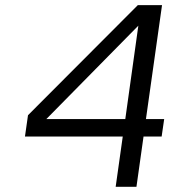

<svg xmlns="http://www.w3.org/2000/svg" viewBox="-20 -720 697 740"><path d="M511.2 -700.2H604.5L542.5 -261.2H612.8L603 -193.8H533.2L505.9 0H425.8L453.1 -193.8H76.2L87.9 -275.9ZM158.7 -261.2H462.9L513.2 -621.1Z"/></svg>

Font: Fivo Sans
Style: Italic
Weight: 400
Designer: Alexander Slobzheninov
Foundry: Alexander Slobzheninov
Version: 1.0